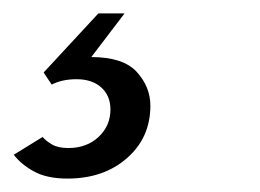

<svg xmlns="http://www.w3.org/2000/svg" viewBox="-26 -30 388 286"><path d="M74.5 236Q44 236 24.8 225.5Q5.5 215 -5.5 200.5L37.5 174Q42.5 180 51.5 185.2Q60.5 190.5 76 190.5Q103 190.5 120.8 174Q138.5 157.5 138.5 133Q138.5 112.5 124.8 100.2Q111 88 88 88Q66.5 88 51 96L39 78L120.5 -10H159.5L110 55Q157.5 55 177.8 77.2Q198 99.5 198 127.5Q198 175 163.2 205.5Q128.5 236 74.5 236Z"/></svg>

Font: Overpass Light
Style: Italic
Weight: 300
Italic angle: -10°
Designer: Delve Withrington, Dave Bailey, Thomas Jockin
Foundry: Delve Fonts LLC
Version: Version 4.000; ttfautohint (v1.8.3)